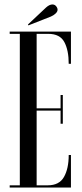

<svg xmlns="http://www.w3.org/2000/svg" viewBox="-20 -842 366 862"><path d="M23.5 0V-10H69V-690H23.5V-700H298.5V-555.5H288.5Q288.5 -616.5 268.8 -653.2Q249 -690 197 -690H144.5V-355.5H252V-415.5H262V-286.5H252V-345.5H144.5V-10H194.5Q246 -10 267.2 -47.5Q288.5 -85 288.5 -146H298.5V0ZM107.5 -728 105.5 -732 187 -808.5Q202 -822 215.5 -822Q228.5 -822 235.5 -809Q238.5 -804 238.5 -798.5Q238.5 -789.5 229.2 -781Q220 -772.5 208 -767.5Z"/></svg>

Font: Imbue 100pt
Style: Regular
Weight: 400
Designer: Tyler Finck
Foundry: Etcetera Type Company
Version: Version 1.102; ttfautohint (v1.8.3)